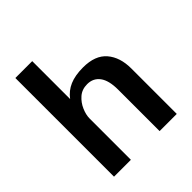

<svg xmlns="http://www.w3.org/2000/svg" viewBox="-175 -746 864 864"><g transform="rotate(-45 257.0 -314.0)"><path d="M457 0V-289.1Q457 -360.4 420.4 -403.3Q383.8 -446.3 306.6 -446.3Q255.9 -446.3 221.7 -431.6Q187.5 -417 165 -386.7V-627.9H57.6V0H165V-262.7Q165 -286.1 176.8 -313.5Q188.5 -340.8 210.9 -360.4Q233.4 -379.9 266.6 -379.9Q304.7 -379.9 326.2 -351.1Q347.7 -322.3 347.7 -263.7V0Z"/></g></svg>

Font: Namkio Khamti
Style: Bold
Weight: 700
Designer: Debbi Hosken
Foundry: SIL International
Version: Version 3.917